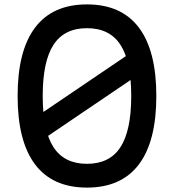

<svg xmlns="http://www.w3.org/2000/svg" viewBox="-20 -836 790 872"><path d="M60 -400Q60 -606 139.5 -711Q219 -816 375 -816Q531 -816 610.5 -711Q690 -606 690 -400Q690 -194 610.5 -89Q531 16 375 16Q219 16 139.5 -89Q60 -194 60 -400ZM576 -400Q576 -557 527 -632.5Q478 -708 375 -708Q272 -708 223 -632.5Q174 -557 174 -400Q174 -243 223 -167.5Q272 -92 375 -92Q478 -92 527 -167.5Q576 -243 576 -400ZM609 -620V-497L141 -180V-303Z"/></svg>

Font: Martian Mono VF sWd Rg
Style: Regular
Weight: 400
Width: 6
Monospace: yes
Designer: Roman Shamin
Foundry: Evil Martians
Version: Version 1.100